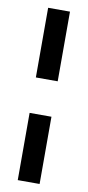

<svg xmlns="http://www.w3.org/2000/svg" viewBox="-83 -744 357 779"><g transform="rotate(10 95.0 -355.0)"><path d="M50 -710H140V-423H50ZM50 -277H140V0H50Z"/></g></svg>

Font: Turret Road
Style: Bold
Weight: 700
Designer: Noponies
Foundry: Noponies
Version: Version 1.001; ttfautohint (v1.8)